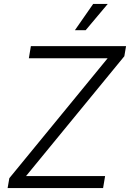

<svg xmlns="http://www.w3.org/2000/svg" viewBox="-20 -964 666 984"><path d="M19 0 27.8 -50.8 531.7 -665.5H127.9L138.2 -727.5H626L617.2 -675.8L113.3 -61.5H518.6L508.3 0ZM363.8 -809.1 457.5 -943.8H532.2L418.9 -809.1Z"/></svg>

Font: Inter 17pt Light
Style: Italic
Weight: 300
Italic angle: -9.3988°
Version: Version 4.001;git-66647c0bb